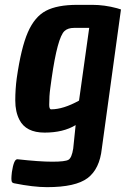

<svg xmlns="http://www.w3.org/2000/svg" viewBox="-20 -532 526 792"><path d="M53 125Q143 135 196 135Q249 135 262.5 127Q276 119 282 81L292 -16Q241 15 164 15Q87 15 60 -38Q43 -71 43 -117.5Q43 -164 49 -209Q67 -335 95 -399Q123 -463 169.5 -487.5Q216 -512 299 -512H361Q411 -512 463 -498L479 -493L400 81Q391 165 341.5 202.5Q292 240 174 240Q118 240 38 224Q30 222 28.5 217Q27 212 27 204Q27 196 29 178Q37 125 51 125Q51 125 52 125ZM191 -81Q241 -81 306 -117L348 -417H286Q260 -417 246 -404Q217 -377 193 -209Q190 -187 187.5 -169Q185 -151 184 -134.5Q183 -118 183 -99.5Q183 -81 191 -81Z"/></svg>

Font: Chau Philomene One
Style: Italic
Weight: 400
Designer: Vicente Lamonaca
Foundry: TipoType
Version: Version 1.002